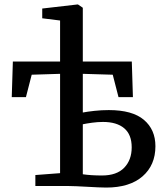

<svg xmlns="http://www.w3.org/2000/svg" viewBox="-20 -839 748 866"><path d="M459 7Q445.5 7 422.5 6Q399.5 5 373.8 3.5Q348 2 325 1Q302 0 289 0H139.5V-49.5L251 -58V-506L123 -502L97 -401H33L38 -561.5H251V-746.5L170.5 -756.5V-800.5L330.5 -819H331.5L353.5 -804V-561.5H574.5L579.5 -401H514.5L488.5 -502L353.5 -506V-331.5Q374 -335.5 406 -339Q438 -342.5 471 -342.5Q577 -342.5 629 -298.5Q681 -254.5 681 -179.5Q681 -94 622.8 -43.5Q564.5 7 459 7ZM440 -47.5Q506.5 -47.5 540.2 -82.5Q574 -117.5 574 -174.5Q574 -232 540.2 -260.5Q506.5 -289 444.5 -289Q420.5 -289 395.2 -285.5Q370 -282 353.5 -278.5V-53Q390.5 -47.5 440 -47.5Z"/></svg>

Font: Merriweather
Style: Regular
Weight: 400
Designer: Eben Sorkin
Foundry: Eben Sorkin
Version: Version 2.100; ttfautohint (v1.7.19-72a1) -l 8 -r 50 -G 200 